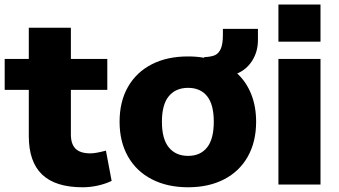

<svg xmlns="http://www.w3.org/2000/svg" viewBox="-23 -792 1455 824"><path d="M100.6 -208V-406.2H-2.9V-539.1H100.6V-672.9H281.2V-539.1H437.5V-406.2H281.2V-214.8Q281.2 -173.8 301.3 -153.8Q321.3 -133.8 365.2 -133.8Q387.7 -133.8 431.6 -145.5L456.1 -15.6Q429.7 -2.9 397 4.4Q364.3 11.7 332 11.7Q214.8 11.7 157.7 -43Q100.6 -97.7 100.6 -208Z M490.2 -269.5Q490.2 -356.4 526.4 -419.4Q562.5 -482.4 628.4 -516.1Q694.3 -549.8 784.2 -549.8Q821.3 -549.8 853.5 -543.9V-546.9Q881.8 -547.9 898.4 -554.7Q915 -561.5 924.3 -582Q933.6 -602.5 933.6 -642.6V-668H1084V-620.1Q1084 -571.3 1060.1 -532.7Q1036.1 -494.1 995.1 -476.6Q1034.2 -440.4 1055.2 -387.7Q1076.2 -335 1076.2 -269.5Q1076.2 -183.6 1040.5 -120.1Q1004.9 -56.6 939 -22.5Q873 11.7 784.2 11.7Q695.3 11.7 628.9 -22.5Q562.5 -56.6 526.4 -120.1Q490.2 -183.6 490.2 -269.5ZM784.2 -123Q836.9 -123 865.7 -159.2Q894.5 -195.3 894.5 -269.5Q894.5 -343.8 865.7 -379.4Q836.9 -415 784.2 -415Q731.4 -415 701.7 -379.4Q671.9 -343.8 671.9 -269.5Q671.9 -195.3 701.7 -159.2Q731.4 -123 784.2 -123Z M1171.9 -772.5H1352.5V-613.3H1171.9ZM1171.9 -539.1H1352.5V0H1171.9Z"/></svg>

Font: Min Sans Black
Style: Regular
Weight: 900
Designer: Jinseong-Kim, NotoSansCJK, Nunito
Foundry: Jinseong-Kim
Version: Version 1.000